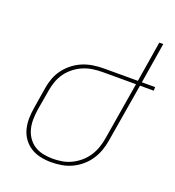

<svg xmlns="http://www.w3.org/2000/svg" viewBox="-135 -841 870 955"><g transform="rotate(20 300.5 -363.5)"><path d="M242 8Q213 8 185 2Q157 -4 134 -18.5Q111 -33 95 -55Q79 -77 72 -104Q65 -131 65.5 -160Q66 -189 71 -218L89 -329Q93 -355 103 -382Q113 -409 130.5 -432Q148 -455 171.5 -473Q195 -491 221.5 -501.5Q248 -512 275.5 -516Q303 -520 330 -520H510L545 -735H566L531 -520H601V-501H528L476 -191Q472 -165 462.5 -138Q453 -111 437 -87Q421 -63 398.5 -44Q376 -25 350 -13Q324 -1 296.5 3.5Q269 8 242 8ZM243 -11Q267 -11 292 -15Q317 -19 341 -30.5Q365 -42 385.5 -59.5Q406 -77 420.5 -99Q435 -121 443.5 -145.5Q452 -170 456 -194L507 -501H330Q306 -501 280.5 -497.5Q255 -494 230.5 -484Q206 -474 184.5 -457.5Q163 -441 147.5 -420Q132 -399 123 -374.5Q114 -350 110 -326L91 -215Q87 -189 86.5 -163Q86 -137 92 -113Q98 -89 112 -68.5Q126 -48 146 -35Q166 -22 191.5 -16.5Q217 -11 243 -11Z"/></g></svg>

Font: Iosevka Thin Extended Oblique
Style: Regular
Weight: 100
Width: 7
Italic angle: -9°
Monospace: yes
Designer: Belleve Invis
Foundry: Belleve Invis
Version: Version 32.5.0; ttfautohint (v1.8.4)